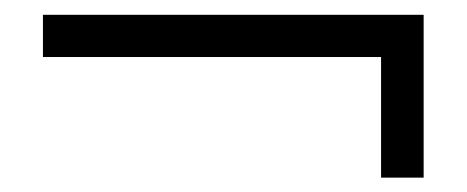

<svg xmlns="http://www.w3.org/2000/svg" viewBox="-20 -424 637 262"><path d="M558.1 -181.6H500V-346.2H38.6V-403.8H558.1Z"/></svg>

Font: Dai Banna SIL Book
Style: BoldOblique
Weight: 700
Italic angle: -11°
Designer: Victor Gaultney
Foundry: SIL International
Version: Version 2.000